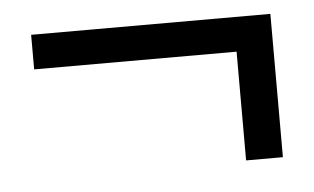

<svg xmlns="http://www.w3.org/2000/svg" viewBox="-32 -404 561 343"><g transform="rotate(-5 248.5 -232.5)"><path d="M397 -299V-104H463V-361H34V-299Z"/></g></svg>

Font: Cambridge Sans
Style: Regular
Weight: 400
Version: Version 2.020;PS 002.020;hotconv 1.0.88;makeotf.lib2.5.64775